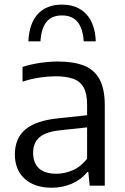

<svg xmlns="http://www.w3.org/2000/svg" viewBox="-20 -824 555 852"><path d="M210 9Q133.5 9 89.8 -30.5Q46 -70 46 -139Q46 -210 92.8 -249.8Q139.5 -289.5 243 -299.5L388.5 -315L396 -262L248 -246Q183.5 -239.5 155.2 -214.8Q127 -190 127 -146.5Q127 -101 153 -77Q179 -53 230.5 -53Q266 -53 302 -68.2Q338 -83.5 366.5 -119.5V-359Q366.5 -409 351 -436.2Q335.5 -463.5 304.5 -474.5Q273.5 -485.5 226.5 -485.5Q196 -485.5 157.2 -480Q118.5 -474.5 80 -461.5V-527Q115 -538.5 157.2 -544.8Q199.5 -551 237 -551Q306 -551 352.2 -533Q398.5 -515 421.8 -472.2Q445 -429.5 445 -355.5V0H378L372 -60.5H367Q340.5 -27 299.2 -9Q258 9 210 9ZM106 -640.5Q109.5 -720 147.8 -761.8Q186 -803.5 255 -803.5Q323.5 -803.5 362.8 -761.2Q402 -719 405 -640.5H351.5Q348 -697.5 324.2 -726.5Q300.5 -755.5 255 -755.5Q209 -755.5 186 -726.5Q163 -697.5 159.5 -640.5Z"/></svg>

Font: Encode Sans Condensed Thin
Style: Regular
Weight: 400
Version: Version 3.002